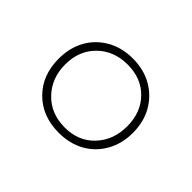

<svg xmlns="http://www.w3.org/2000/svg" viewBox="-77 -849 554 554"><g transform="rotate(45 200.0 -572.5)"><path d="M199 -421Q132 -421 90 -463Q48 -505 48 -572Q48 -617 67 -651Q86 -685 120.5 -704.5Q155 -724 199 -724Q244 -724 278 -704.5Q312 -685 331.5 -651Q351 -617 351 -572Q351 -528 331.5 -493.5Q312 -459 278 -440Q244 -421 199 -421ZM201 -444Q257 -444 291.5 -481Q326 -518 326 -574Q326 -630 291.5 -665.5Q257 -701 201 -701Q145 -701 109 -665.5Q73 -630 73 -574Q73 -518 108.5 -481Q144 -444 201 -444Z"/></g></svg>

Font: Noto Serif Armenian Thin
Style: Regular
Weight: 250
Version: Version 2.007